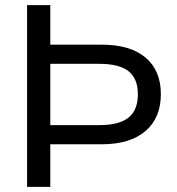

<svg xmlns="http://www.w3.org/2000/svg" viewBox="-20 -732 694 752"><path d="M163 -167V-242H369Q447 -242 483.5 -271.5Q520 -301 520 -363Q520 -424 483.5 -453Q447 -482 369 -482H163V-557H380Q490 -557 550 -506.5Q610 -456 610 -363Q610 -270 549.5 -218.5Q489 -167 380 -167ZM86 0V-712H177V0Z"/></svg>

Font: Muli Medium
Style: Regular
Weight: 500
Designer: Vernon Adams
Foundry: Vernon Adams
Version: Version 2.100; ttfautohint (v1.8.1.43-b0c9)